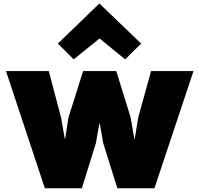

<svg xmlns="http://www.w3.org/2000/svg" viewBox="-20 -1012 1072 1032"><path d="M792 -629.9H1020L810.1 0H610.8L535.2 -241.2L516.1 -348.1H514.2L495.1 -241.2L419.9 0H221.2L12.2 -629.9H242.2L308.1 -380.9L328.1 -266.1H330.1L348.1 -380.9L426.8 -629.9H605L682.1 -380.9L702.1 -265.1H704.1L723.1 -380.9ZM515.1 -992.2 738.8 -777.8 652.8 -692.9 515.1 -805.2 376 -692.9 291 -777.8 513.2 -992.2Z"/></svg>

Font: Sinkin Sans 900 X Black
Style: Regular
Weight: 950
Designer: Keith Bates
Foundry: K-Type
Version: Sinkin Sans (version 1.0)  by Keith Bates   •   © 2014   www